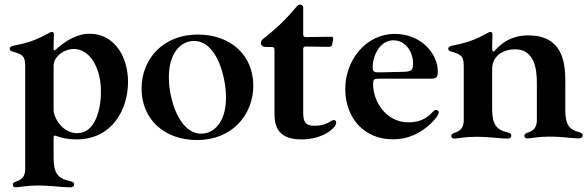

<svg xmlns="http://www.w3.org/2000/svg" viewBox="-20 -592 2544 831"><path d="M47.9 218.8C60.7 218.8 96.9 210.9 141 210.9C204.5 210.9 245.4 218.8 283.7 218.8C290.8 218.8 300.8 217 300.8 206C300.8 198.5 296.2 195 283.7 192.1C230.8 180.8 212 158.4 212 90.2V3.6C212.4 -4.3 214.5 -6 221.2 -4.3C245 5.3 276.3 11.4 310 11.4C467.3 11.4 534.1 -120 534.1 -237.6C534.1 -351.6 471.2 -446 368.6 -446C312.5 -446 265.3 -416.5 219.1 -375.7C213.8 -371.8 212.4 -373.2 212 -380.7V-391.3C212 -409.8 213.4 -431.8 213.4 -442.5C213.4 -450.3 210.2 -453.8 204.5 -453.8C200.6 -453.8 198.2 -452.8 193.5 -449.9C151.6 -426.8 113.3 -408.7 48.3 -396.3C31.6 -393.1 22 -390.3 22 -381C22 -373.6 27.3 -370.7 38 -367.9C87.4 -354.4 89.1 -341.6 89.1 -294.7V135.7C89.1 158 85.9 182.5 50.8 193.2C39.1 197.1 35.2 201.3 35.2 207.4C35.2 214.5 40.5 218.8 47.9 218.8ZM212 -116.8V-307.5C212 -346.6 256.4 -380 300.1 -380C365.8 -380 416.9 -303.6 416.9 -195.3C416.9 -123.2 394.2 -15.6 314.3 -15.6C250.4 -15.6 212 -82 212 -116.8Z M833.5 14.2C981.9 14.2 1076 -92.3 1076.3 -221.2C1076.3 -351.6 980.1 -442.5 835.9 -442.5C686.4 -442.5 592.7 -337.4 592.7 -208.1C593 -78.1 688.2 14.2 833.5 14.2ZM710.9 -258.2C710.6 -360.8 761.4 -414.8 819.6 -414.8C916.9 -414.8 958.1 -263.1 958.1 -169C958.1 -61.8 904.8 -13.5 850.9 -13.5C756.4 -13.5 710.6 -160.9 710.9 -258.2Z M1284.4 11.4C1379.6 11.4 1435 -39.4 1435 -60.7C1435 -68.9 1430.8 -72.1 1424.7 -72.4C1412.3 -72.8 1397.4 -47.9 1341.6 -47.6C1300.1 -47.2 1292.3 -67.1 1292.3 -105.1V-379.3C1292.6 -387.4 1295.5 -390.3 1303.6 -390.6L1404.5 -389.2C1412.6 -389.6 1416.2 -392.4 1418 -400.6L1421.9 -421.9C1422.9 -430 1420.5 -432.9 1412.3 -432.9L1303.6 -431.5C1295.5 -431.5 1292.6 -434.3 1292.3 -442.5V-557.9C1292.3 -567.8 1286.2 -572.4 1279.1 -572.4C1271.3 -572.4 1266.3 -566.8 1258.9 -557.5C1220.2 -511.7 1183.9 -475.1 1120.4 -424.7C1114 -419.7 1109 -414.8 1109 -405.9C1109 -395.6 1116.5 -388.5 1134.9 -388.5H1156.6C1164.8 -388.1 1167.6 -385.3 1168 -377.1V-105.1C1168 -60.7 1171.2 11.4 1284.4 11.4Z M1681.1 11C1744.3 11 1797.2 -13.1 1844.5 -56.8C1864 -75.3 1878.9 -95.2 1878.9 -105.8C1878.9 -111.5 1874.6 -116.1 1867.2 -116.1C1857.6 -116.1 1853.3 -106.9 1841.3 -95.9C1814.3 -71 1780.5 -62.5 1748.6 -62.5C1648.8 -62.5 1594.8 -154.8 1594.8 -227.6C1594.8 -247.9 1597.7 -251.4 1621.4 -251.4H1849.1C1868.6 -251.4 1875 -261 1875 -282.3C1875 -359.7 1802.9 -445.3 1688.9 -445.3C1564.3 -445.3 1474.4 -332.7 1474.4 -206.7C1474.4 -85.6 1551.5 11 1681.1 11ZM1593 -300.1C1593 -351.9 1625 -417.6 1682.2 -417.6C1733.7 -417.6 1767.8 -370 1767.8 -317.1C1767.8 -289.1 1760.3 -282.3 1729 -281.2C1696 -280.2 1638.5 -278.8 1623.6 -278.8C1598.7 -278.4 1593 -282 1593 -300.1Z M1946 7.8C1958.8 7.8 1995 0 2039.1 0C2102.6 0 2143.8 7.8 2175.8 7.8C2182.9 7.8 2192.8 6 2192.8 -5C2192.8 -12.4 2188.2 -16 2175.8 -19.2C2129.3 -30.2 2110.1 -52.6 2110.1 -120.7V-293.3C2110.1 -353.7 2162.3 -378.6 2208.8 -378.6C2291.2 -378.6 2304 -297.6 2303.6 -231.5V-76C2303.6 -53.6 2300.4 -29.1 2265.3 -18.5C2253.6 -14.6 2249.6 -10.3 2249.6 -4.3C2249.6 2.8 2255 7.1 2262.4 7.1C2275.2 7.1 2311.4 -0.7 2355.5 -0.7C2419 -0.7 2456 7.1 2484 7.1C2491.1 7.1 2501.8 5.3 2501.8 -5.7C2501.8 -13.5 2497.2 -17.4 2484.7 -20.6C2448.9 -29.8 2429.7 -47.2 2426.8 -103V-238.6C2427.2 -332.4 2409.4 -438.9 2265.3 -438.9C2163.4 -438.9 2122.2 -368.6 2116.5 -368.6C2111.9 -368.6 2110.4 -372.2 2110.1 -384.9C2110.1 -387.1 2110.1 -388.8 2110.1 -391.3V-406.2V-391.3C2110.1 -409.8 2111.5 -431.8 2111.5 -442.5C2111.5 -450.3 2108.3 -453.8 2102.6 -453.8C2098.7 -453.8 2096.2 -452.8 2091.6 -449.9C2049.7 -426.8 2011.4 -408.7 1946 -396.3C1929.7 -393.1 1920.1 -390.3 1920.1 -381C1920.1 -373.6 1925.4 -370.7 1936.1 -367.9C1985.4 -354.4 1987.2 -341.6 1987.2 -294.7V-75.3C1987.2 -52.9 1984 -28.4 1948.9 -17.8C1937.1 -13.8 1933.2 -9.6 1933.2 -3.6C1933.2 3.6 1938.6 7.8 1946 7.8Z"/></svg>

Font: Margiela Serif Semibold
Style: Regular
Weight: 600
Designer: Andreas Faust, Stefan Endress
Version: Version 1.002;FEAKit 1.0